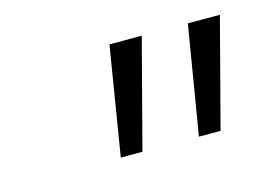

<svg xmlns="http://www.w3.org/2000/svg" viewBox="-43 -807 452 330"><g transform="rotate(-15 183.0 -641.5)"><path d="M227 -737.5 176.5 -544.5H138L169.5 -737.5ZM366 -737.5 315.5 -544.5H277L309 -737.5Z"/></g></svg>

Font: Epilogue Light
Style: Italic
Weight: 300
Italic angle: -12°
Designer: Tyler Finck
Foundry: Etcetera Type Co
Version: Version 2.111; ttfautohint (v1.8.3)